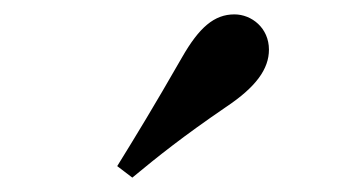

<svg xmlns="http://www.w3.org/2000/svg" viewBox="-20 -875 487 267"><path d="M143 -644 164 -628C199 -657 234 -685 294 -726C336 -754 354 -779 354 -806C354 -836 330 -855 306 -855C278 -855 257 -837 233 -795C194 -727 169 -686 143 -644Z"/></svg>

Font: Noto Serif CJK HK
Style: Bold
Weight: 700
Designer: Ryoko NISHIZUKA 西塚涼子 (kana & ideographs); Frank Grießhammer (Latin, Greek & Cyrillic); Wenlong ZHANG 张文龙 (bopomofo); San
Foundry: Adobe
Version: Version 2.001;hotconv 1.1.0;makeotfexe 2.6.0